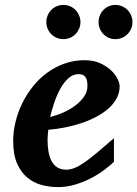

<svg xmlns="http://www.w3.org/2000/svg" viewBox="-20 -743 555 775"><path d="M333 -396Q333 -404.8 331.8 -413.3Q330.6 -421.9 326.9 -428.7Q323.2 -435.5 316.2 -439.7Q309.1 -443.8 297.9 -443.8Q274.4 -443.8 256.1 -427.2Q237.8 -410.6 223.6 -385Q209.5 -359.4 199.2 -328.9Q189 -298.3 182.1 -271Q208 -276.9 234.9 -288.6Q261.7 -300.3 283.4 -316.7Q305.2 -333 319.1 -353Q333 -373 333 -396ZM462.9 -395Q462.9 -368.7 450.9 -346.2Q439 -323.7 418 -305.2Q397 -286.6 368.9 -271.7Q340.8 -256.8 308.8 -246.1Q276.9 -235.4 242.4 -228.5Q208 -221.7 174.8 -219.2Q173.8 -210 172.9 -198.2Q171.9 -186.5 171.9 -178.2Q171.9 -152.3 175.8 -130.4Q179.7 -108.4 188.5 -92.3Q197.3 -76.2 211.7 -67.1Q226.1 -58.1 247.1 -58.1Q263.2 -58.1 279.8 -64.5Q296.4 -70.8 318.4 -85.7Q340.3 -100.6 369.6 -125Q398.9 -149.4 439.9 -185.1V-89.8Q425.3 -75.7 401.9 -57.9Q378.4 -40 348.6 -24.4Q318.8 -8.8 284.7 1.7Q250.5 12.2 213.9 12.2Q181.2 12.2 148.9 3.9Q116.7 -4.4 91.1 -25.4Q65.4 -46.4 49.3 -82.3Q33.2 -118.2 33.2 -173.8Q33.2 -211.9 42.7 -251Q52.2 -290 69.8 -326.2Q87.4 -362.3 112.8 -394Q138.2 -425.8 170.2 -449.2Q202.1 -472.7 240.2 -486.3Q278.3 -500 320.8 -500Q357.4 -500 384.3 -487.8Q411.1 -475.6 428.7 -458.7Q446.3 -441.9 454.6 -424.1Q462.9 -406.2 462.9 -395ZM304.7 -653.8Q304.7 -639.6 299.3 -627.2Q293.9 -614.7 284.7 -605.2Q275.4 -595.7 262.7 -590.3Q250 -585 235.8 -585Q221.7 -585 209 -590.3Q196.3 -595.7 187 -605.2Q177.7 -614.7 172.4 -627.2Q167 -639.6 167 -653.8Q167 -668 172.4 -680.7Q177.7 -693.4 187 -702.9Q196.3 -712.4 209 -717.8Q221.7 -723.1 235.8 -723.1Q250 -723.1 262.7 -717.8Q275.4 -712.4 284.7 -702.9Q293.9 -693.4 299.3 -680.7Q304.7 -668 304.7 -653.8ZM514.6 -653.8Q514.6 -639.6 509.3 -627.2Q503.9 -614.7 494.6 -605.2Q485.4 -595.7 472.7 -590.3Q460 -585 445.8 -585Q431.6 -585 419.2 -590.3Q406.7 -595.7 397.5 -605.2Q388.2 -614.7 383.1 -627.2Q377.9 -639.6 377.9 -653.8Q377.9 -668 383.1 -680.7Q388.2 -693.4 397.5 -702.9Q406.7 -712.4 419.2 -717.8Q431.6 -723.1 445.8 -723.1Q460 -723.1 472.7 -717.8Q485.4 -712.4 494.6 -702.9Q503.9 -693.4 509.3 -680.7Q514.6 -668 514.6 -653.8Z"/></svg>

Font: Charis SIL CyrE
Style: Bold Italic
Weight: 700
Italic angle: -11°
Foundry: SIL International
Version: Version 5.000